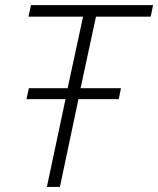

<svg xmlns="http://www.w3.org/2000/svg" viewBox="-20 -734 621 754"><path d="M164.1 0 237.3 -344.7H84L93.3 -387.7H245.6L306.2 -668.5H91.8L101.6 -713.9H581.1L571.8 -668.5H356.9L296.4 -387.7H455.1L446.3 -344.7H288.1L215.3 0Z"/></svg>

Font: Open Sans Light
Style: Italic
Weight: 300
Italic angle: -12°
Designer: Monotype Design Team
Foundry: Monotype Imaging Inc.
Version: Version 3.003; ttfautohint (v1.8.4)